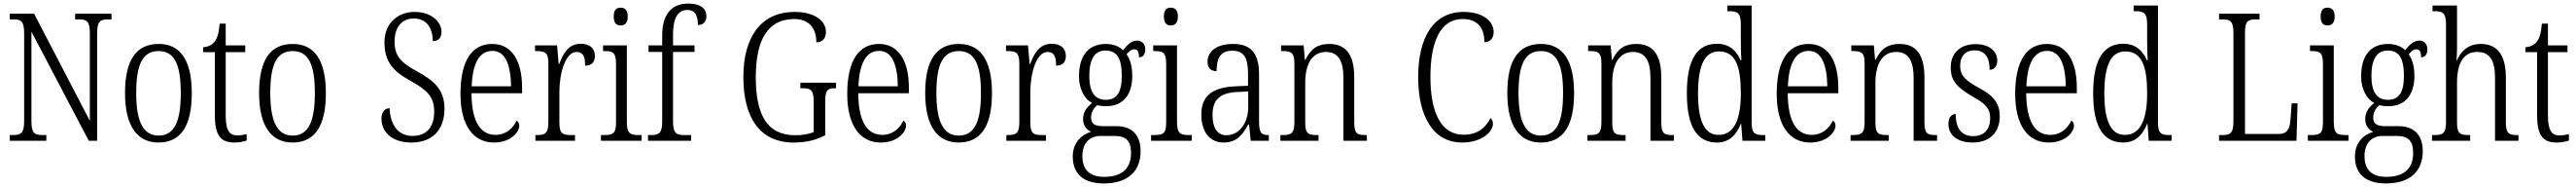

<svg xmlns="http://www.w3.org/2000/svg" viewBox="-20 -791 14507 1051"><path d="M35 0H241V-32H219C174 -32 157 -42 157 -111V-613L480 0H527V-603C527 -672 545 -682 589 -682H608V-714H403V-682H425C468 -682 486 -672 486 -605V-112L172 -714H35V-682H55C98 -682 116 -672 116 -605V-111C116 -42 98 -32 53 -32H35Z M872 10C995 10 1060 -78 1060 -268C1060 -454 994 -544 874 -544C747 -544 684 -454 684 -268C684 -79 755 10 872 10ZM873 -29C784 -29 747 -112 747 -268C747 -425 781 -504 873 -504C964 -504 998 -426 998 -268C998 -114 965 -29 873 -29Z M1300 10C1326 10 1352 5 1369 -1V-37C1350 -33 1336 -30 1315 -30C1272 -30 1251 -59 1251 -141V-498H1361V-536H1251V-658H1217C1212 -605 1204 -575 1187 -555C1173 -538 1152 -528 1124 -525V-498H1190V-143C1190 -29 1223 10 1300 10Z M1627 10C1750 10 1815 -78 1815 -268C1815 -454 1749 -544 1629 -544C1502 -544 1439 -454 1439 -268C1439 -79 1510 10 1627 10ZM1628 -29C1539 -29 1502 -112 1502 -268C1502 -425 1536 -504 1628 -504C1719 -504 1753 -426 1753 -268C1753 -114 1720 -29 1628 -29Z M2298 10C2413 10 2483 -60 2483 -180C2483 -290 2420 -340 2328 -390C2237 -440 2202 -476 2202 -558C2202 -634 2239 -687 2311 -687C2383 -687 2417 -632 2417 -560C2448 -560 2466 -576 2466 -613C2466 -667 2411 -724 2315 -724C2214 -724 2145 -654 2145 -554C2145 -443 2195 -390 2288 -339C2384 -285 2425 -250 2425 -163C2425 -76 2382 -27 2302 -27C2219 -27 2177 -94 2174 -183C2145 -183 2128 -157 2128 -126C2128 -53 2181 10 2298 10Z M2761 10C2857 10 2904 -49 2904 -85C2904 -100 2897 -109 2889 -113C2869 -71 2831 -33 2770 -33C2686 -33 2636 -107 2635 -267H2920V-298C2920 -455 2858 -544 2752 -544C2638 -544 2573 -451 2573 -263C2573 -89 2643 10 2761 10ZM2858 -306H2636C2641 -431 2677 -505 2753 -505C2827 -505 2856 -424 2858 -306Z M2995 0H3218V-32H3198C3149 -32 3130 -38 3130 -103V-275C3130 -374 3162 -499 3227 -499C3265 -499 3275 -471 3275 -422C3314 -422 3330 -444 3330 -476C3330 -517 3304 -545 3250 -545C3180 -545 3151 -489 3129 -431H3126L3117 -536H2993V-504H2998C3049 -504 3068 -497 3068 -433V-106C3068 -39 3049 -32 3000 -32H2995Z M3475 -648C3497 -648 3515 -660 3515 -698C3515 -736 3497 -748 3475 -748C3452 -748 3436 -736 3436 -698C3436 -660 3452 -648 3475 -648ZM3364 0H3593V-32H3579C3528 -32 3510 -40 3510 -106V-536H3376V-504H3384C3432 -504 3449 -496 3449 -431V-103C3449 -39 3431 -32 3380 -32H3364Z M3629 0H3872V-32H3835C3790 -32 3770 -40 3770 -108V-499H3891V-536H3770V-598C3770 -682 3793 -735 3851 -735C3898 -735 3910 -697 3910 -650C3940 -650 3958 -670 3958 -699C3958 -742 3926 -771 3855 -771C3762 -771 3709 -710 3709 -593V-536H3632V-499H3709V-108C3709 -40 3689 -32 3645 -32H3629Z M4449 10C4520 10 4574 -3 4627 -31V-219C4627 -286 4641 -295 4681 -295H4688V-326H4487V-295H4500C4544 -295 4562 -286 4562 -221V-49C4537 -37 4498 -31 4458 -31C4297 -31 4236 -149 4236 -358C4236 -572 4307 -684 4452 -684C4545 -684 4577 -622 4577 -553C4610 -553 4631 -574 4631 -612C4631 -670 4573 -724 4454 -724C4269 -724 4166 -587 4166 -358C4166 -132 4257 10 4449 10Z M4939 10C5035 10 5082 -49 5082 -85C5082 -100 5075 -109 5067 -113C5047 -71 5009 -33 4948 -33C4864 -33 4814 -107 4813 -267H5098V-298C5098 -455 5036 -544 4930 -544C4816 -544 4751 -451 4751 -263C4751 -89 4821 10 4939 10ZM5036 -306H4814C4819 -431 4855 -505 4931 -505C5005 -505 5034 -424 5036 -306Z M5378 10C5501 10 5566 -78 5566 -268C5566 -454 5500 -544 5380 -544C5253 -544 5190 -454 5190 -268C5190 -79 5261 10 5378 10ZM5379 -29C5290 -29 5253 -112 5253 -268C5253 -425 5287 -504 5379 -504C5470 -504 5504 -426 5504 -268C5504 -114 5471 -29 5379 -29Z M5647 0H5870V-32H5850C5801 -32 5782 -38 5782 -103V-275C5782 -374 5814 -499 5879 -499C5917 -499 5927 -471 5927 -422C5966 -422 5982 -444 5982 -476C5982 -517 5956 -545 5902 -545C5832 -545 5803 -489 5781 -431H5778L5769 -536H5645V-504H5650C5701 -504 5720 -497 5720 -433V-106C5720 -39 5701 -32 5652 -32H5647Z M6195 240C6334 240 6403 169 6403 59C6403 -22 6364 -82 6266 -82H6189C6147 -82 6124 -95 6124 -130C6124 -163 6141 -185 6159 -200C6170 -196 6195 -194 6209 -194C6307 -194 6356 -262 6356 -364C6356 -424 6342 -460 6324 -486C6340 -505 6352 -514 6368 -514C6387 -514 6394 -497 6394 -469C6418 -469 6429 -488 6429 -514C6429 -540 6414 -563 6383 -563C6347 -563 6321 -529 6304 -509C6284 -529 6250 -544 6209 -544C6109 -544 6056 -479 6056 -361C6056 -295 6084 -236 6130 -212C6102 -191 6079 -162 6079 -123C6079 -82 6101 -61 6124 -50C6074 -36 6021 7 6021 89C6021 182 6077 240 6195 240ZM6207 -230C6145 -230 6114 -274 6114 -364C6114 -462 6147 -507 6205 -507C6268 -507 6297 -466 6297 -365C6297 -272 6269 -230 6207 -230ZM6197 203C6105 203 6075 151 6075 86C6075 8 6122 -27 6177 -27H6255C6321 -27 6349 0 6349 68C6349 146 6309 203 6197 203Z M6573 -648C6595 -648 6613 -660 6613 -698C6613 -736 6595 -748 6573 -748C6550 -748 6534 -736 6534 -698C6534 -660 6550 -648 6573 -648ZM6462 0H6691V-32H6677C6626 -32 6608 -40 6608 -106V-536H6474V-504H6482C6530 -504 6547 -496 6547 -431V-103C6547 -39 6529 -32 6478 -32H6462Z M6871 10C6946 10 6978 -36 7009 -91H7014L7023 0H7125V-32H7122C7082 -32 7070 -45 7070 -110V-372C7070 -495 7022 -544 6923 -544C6833 -544 6780 -503 6780 -445C6780 -409 6798 -391 6831 -391C6831 -464 6852 -506 6920 -506C6991 -506 7008 -458 7008 -372V-309L6939 -306C6808 -301 6745 -253 6745 -148C6745 -41 6799 10 6871 10ZM6886 -31C6832 -31 6808 -77 6808 -145C6808 -225 6844 -270 6949 -274L7009 -277V-188C7009 -101 6959 -31 6886 -31Z M7190 0H7405V-32H7398C7348 -32 7330 -38 7330 -102V-326C7330 -427 7366 -499 7447 -499C7519 -499 7545 -443 7545 -355V0H7677V-32H7671C7622 -32 7606 -39 7606 -105V-355C7606 -486 7558 -544 7465 -544C7402 -544 7362 -519 7331 -455H7328L7321 -536H7194V-504H7202C7250 -504 7269 -497 7269 -433V-105C7269 -39 7250 -32 7200 -32H7190Z M8213 10C8330 10 8387 -55 8387 -94C8387 -110 8382 -121 8373 -127C8346 -75 8305 -34 8221 -34C8093 -34 8035 -163 8035 -358C8035 -555 8090 -684 8216 -684C8307 -684 8339 -627 8339 -554C8370 -554 8391 -575 8391 -611C8391 -671 8332 -724 8221 -724C8053 -724 7966 -581 7966 -358C7966 -136 8051 10 8213 10Z M8656 10C8779 10 8844 -78 8844 -268C8844 -454 8778 -544 8658 -544C8531 -544 8468 -454 8468 -268C8468 -79 8539 10 8656 10ZM8657 -29C8568 -29 8531 -112 8531 -268C8531 -425 8565 -504 8657 -504C8748 -504 8782 -426 8782 -268C8782 -114 8749 -29 8657 -29Z M8919 0H9134V-32H9127C9077 -32 9059 -38 9059 -102V-326C9059 -427 9095 -499 9176 -499C9248 -499 9274 -443 9274 -355V0H9406V-32H9400C9351 -32 9335 -39 9335 -105V-355C9335 -486 9287 -544 9194 -544C9131 -544 9091 -519 9060 -455H9057L9050 -536H8923V-504H8931C8979 -504 8998 -497 8998 -433V-105C8998 -39 8979 -32 8929 -32H8919Z M9648 10C9717 10 9757 -31 9783 -95H9785L9792 0H9921V-32H9911C9863 -32 9844 -40 9844 -101V-760H9707V-728H9716C9762 -728 9783 -721 9783 -654V-555C9783 -521 9784 -484 9786 -452H9782C9758 -507 9717 -545 9649 -545C9541 -545 9479 -463 9479 -267C9479 -72 9541 10 9648 10ZM9658 -33C9581 -32 9542 -107 9542 -265C9542 -425 9579 -502 9660 -502C9753 -502 9783 -419 9783 -266C9783 -119 9745 -33 9658 -33Z M10173 10C10269 10 10316 -49 10316 -85C10316 -100 10309 -109 10301 -113C10281 -71 10243 -33 10182 -33C10098 -33 10048 -107 10047 -267H10332V-298C10332 -455 10270 -544 10164 -544C10050 -544 9985 -451 9985 -263C9985 -89 10055 10 10173 10ZM10270 -306H10048C10053 -431 10089 -505 10165 -505C10239 -505 10268 -424 10270 -306Z M10401 0H10616V-32H10609C10559 -32 10541 -38 10541 -102V-326C10541 -427 10577 -499 10658 -499C10730 -499 10756 -443 10756 -355V0H10888V-32H10882C10833 -32 10817 -39 10817 -105V-355C10817 -486 10769 -544 10676 -544C10613 -544 10573 -519 10542 -455H10539L10532 -536H10405V-504H10413C10461 -504 10480 -497 10480 -433V-105C10480 -39 10461 -32 10411 -32H10401Z M11089 10C11182 10 11241 -45 11241 -137C11241 -209 11209 -252 11122 -298C11049 -338 11018 -366 11018 -421C11018 -471 11043 -508 11100 -508C11155 -508 11184 -472 11184 -399C11212 -399 11227 -419 11227 -451C11227 -501 11185 -543 11105 -543C11020 -543 10965 -494 10965 -412C10965 -335 11001 -299 11094 -245C11168 -204 11187 -175 11187 -128C11187 -64 11154 -26 11091 -26C11021 -26 10993 -76 10993 -150C10972 -150 10952 -135 10952 -94C10952 -36 10997 10 11089 10Z M11516 10C11612 10 11659 -49 11659 -85C11659 -100 11652 -109 11644 -113C11624 -71 11586 -33 11525 -33C11441 -33 11391 -107 11390 -267H11675V-298C11675 -455 11613 -544 11507 -544C11393 -544 11328 -451 11328 -263C11328 -89 11398 10 11516 10ZM11613 -306H11391C11396 -431 11432 -505 11508 -505C11582 -505 11611 -424 11613 -306Z M11936 10C12005 10 12045 -31 12071 -95H12073L12080 0H12209V-32H12199C12151 -32 12132 -40 12132 -101V-760H11995V-728H12004C12050 -728 12071 -721 12071 -654V-555C12071 -521 12072 -484 12074 -452H12070C12046 -507 12005 -545 11937 -545C11829 -545 11767 -463 11767 -267C11767 -72 11829 10 11936 10ZM11946 -33C11869 -32 11830 -107 11830 -265C11830 -425 11867 -502 11948 -502C12041 -502 12071 -419 12071 -266C12071 -119 12033 -33 11946 -33Z M12476 0H12912L12918 -210H12885L12878 -119C12874 -66 12861 -38 12810 -38H12622V-606C12622 -672 12638 -682 12683 -682H12704V-714H12476V-682H12496C12539 -682 12557 -672 12557 -604V-110C12557 -42 12539 -32 12497 -32H12476Z M13087 -648C13109 -648 13127 -660 13127 -698C13127 -736 13109 -748 13087 -748C13064 -748 13048 -736 13048 -698C13048 -660 13064 -648 13087 -648ZM12976 0H13205V-32H13191C13140 -32 13122 -40 13122 -106V-536H12988V-504H12996C13044 -504 13061 -496 13061 -431V-103C13061 -39 13043 -32 12992 -32H12976Z M13415 240C13554 240 13623 169 13623 59C13623 -22 13584 -82 13486 -82H13409C13367 -82 13344 -95 13344 -130C13344 -163 13361 -185 13379 -200C13390 -196 13415 -194 13429 -194C13527 -194 13576 -262 13576 -364C13576 -424 13562 -460 13544 -486C13560 -505 13572 -514 13588 -514C13607 -514 13614 -497 13614 -469C13638 -469 13649 -488 13649 -514C13649 -540 13634 -563 13603 -563C13567 -563 13541 -529 13524 -509C13504 -529 13470 -544 13429 -544C13329 -544 13276 -479 13276 -361C13276 -295 13304 -236 13350 -212C13322 -191 13299 -162 13299 -123C13299 -82 13321 -61 13344 -50C13294 -36 13241 7 13241 89C13241 182 13297 240 13415 240ZM13427 -230C13365 -230 13334 -274 13334 -364C13334 -462 13367 -507 13425 -507C13488 -507 13517 -466 13517 -365C13517 -272 13489 -230 13427 -230ZM13417 203C13325 203 13295 151 13295 86C13295 8 13342 -27 13397 -27H13475C13541 -27 13569 0 13569 68C13569 146 13529 203 13417 203Z M13675 0H13890V-32H13884C13835 -32 13816 -38 13816 -102V-326C13816 -438 13854 -499 13930 -499C14003 -499 14030 -447 14030 -354V0H14162V-32H14156C14107 -32 14091 -40 14091 -105V-356C14091 -485 14040 -544 13950 -544C13876 -544 13836 -500 13815 -451H13813C13814 -461 13816 -490 13816 -514V-760H13678V-728H13690C13733 -728 13754 -720 13754 -656V-105C13754 -39 13735 -32 13686 -32H13675Z M14377 10C14403 10 14429 5 14446 -1V-37C14427 -33 14413 -30 14392 -30C14349 -30 14328 -59 14328 -141V-498H14438V-536H14328V-658H14294C14289 -605 14281 -575 14264 -555C14250 -538 14229 -528 14201 -525V-498H14267V-143C14267 -29 14300 10 14377 10Z"/></svg>

Font: Noto Serif Georgian Condensed Light
Style: Regular
Weight: 300
Width: 3
Designer: Monotype Design Team, Akaki Razmadze
Foundry: Google LLC
Version: Version 2.003